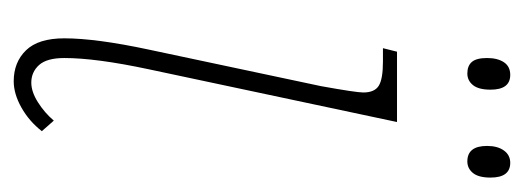

<svg xmlns="http://www.w3.org/2000/svg" viewBox="-256 -480 746 273"><g transform="rotate(90 116.5 -344.0)"><path d="M35 -63Q35 -108 51 -183L103 -428Q112 -478 112 -488Q112 -504 102.5 -510Q93 -516 68 -516H49L54 -536H154L79 -183Q63 -108 63 -63Q63 -38 73 -27Q83 -16 98 -16Q111 -16 126 -25.5Q141 -35 152 -48L167 -31Q153 -13 133.5 -2Q114 9 96 9Q69 9 52 -8.5Q35 -26 35 -63ZM63 -664Q63 -679 69 -688Q75 -697 87 -697Q108 -697 108 -669Q108 -652 101.5 -644Q95 -636 85 -636Q74 -636 68.5 -642.5Q63 -649 63 -664ZM188 -664Q188 -679 194.5 -688Q201 -697 212 -697Q233 -697 233 -669Q233 -652 226.5 -644Q220 -636 210 -636Q188 -636 188 -664Z"/></g></svg>

Font: Noto Serif CondThin
Style: Italic
Weight: 250
Width: 3
Italic angle: -12°
Designer: Monotype Design Team
Foundry: Monotype Imaging Inc.
Version: Version 1.001